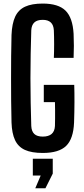

<svg xmlns="http://www.w3.org/2000/svg" viewBox="-20 -828 461 1050"><path d="M214 8.5Q153 8.5 116.2 -8.2Q79.5 -25 62.2 -61.8Q45 -98.5 43 -158Q41.5 -213 41 -274.2Q40.5 -335.5 40.5 -398.2Q40.5 -461 41 -521.8Q41.5 -582.5 43 -637Q45.5 -699 63 -736.8Q80.5 -774.5 117.2 -791.5Q154 -808.5 213.5 -808.5Q299 -808.5 338.2 -770Q377.5 -731.5 382.5 -643Q384 -612 384 -577.2Q384 -542.5 382.5 -511.5H274.5Q276 -545.5 276 -586.8Q276 -628 274.5 -662Q273 -691 257.8 -705.2Q242.5 -719.5 213.5 -719.5Q183 -719.5 167.8 -705.2Q152.5 -691 151 -662Q149 -599.5 147.8 -533.5Q146.5 -467.5 146.5 -400.5Q146.5 -333.5 147.8 -267.5Q149 -201.5 151 -139Q152.5 -109.5 167.8 -95.2Q183 -81 214 -81Q245 -81 262 -95.2Q279 -109.5 280.5 -139Q281 -158 281.2 -181.2Q281.5 -204.5 281.2 -227.2Q281 -250 280.5 -269.5H219.5V-364H386Q387.5 -322 387.2 -269Q387 -216 385 -158Q381.5 -69 341.8 -30.2Q302 8.5 214 8.5ZM173 201.5 202.5 132H159.5V40H268.5V121.5L228.5 201.5Z"/></svg>

Font: Big Shoulders Display Thin
Style: Bold
Weight: 700
Version: Version 2.002